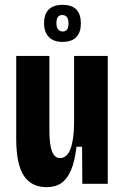

<svg xmlns="http://www.w3.org/2000/svg" viewBox="-20 -759 516 793"><path d="M173 14Q109 14 78 -34Q47 -82 47 -185V-528H184V-220Q184 -161 195 -133.5Q206 -106 228 -106Q242 -106 253 -115.5Q264 -125 271 -143.5Q278 -162 282 -189.5Q286 -217 286 -254V-528H425V-217V0H320L319 -153H296Q289 -93 273.5 -56.5Q258 -20 233.5 -3Q209 14 173 14ZM238 -586Q201 -586 181.5 -606.5Q162 -627 162 -663Q162 -701 181.5 -720Q201 -739 238 -739Q277 -739 295.5 -719.5Q314 -700 314 -662Q314 -626 295.5 -606Q277 -586 238 -586ZM239 -629Q252 -629 257.5 -637.5Q263 -646 263 -662Q263 -681 256 -689Q249 -697 237 -697Q224 -697 218.5 -688Q213 -679 213 -664Q213 -645 220.5 -637Q228 -629 239 -629Z"/></svg>

Font: Bricolage Grotesque Condensed
Style: Bold
Weight: 700
Width: 3
Designer: Mathieu Triay
Foundry: Atelier Triay
Version: Version 1.001;gftools[0.9.33.dev8+g029e19f]